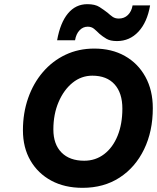

<svg xmlns="http://www.w3.org/2000/svg" viewBox="-20 -893 753 921"><path d="M399 -873Q436 -873 457 -859.5Q478 -846 496 -832Q508 -821 520 -812.5Q532 -804 550 -804Q576 -804 593.5 -821Q611 -838 616 -867H700Q686 -786 644 -741Q602 -696 541 -696Q509 -696 490.5 -707Q472 -718 457 -731Q444 -744 431.5 -754.5Q419 -765 401 -765Q378 -765 361.5 -747.5Q345 -730 340 -700H254Q269 -784 306 -828.5Q343 -873 399 -873ZM90 -268Q90 -351 115 -422.5Q140 -494 186 -547.5Q232 -601 294.5 -630.5Q357 -660 432 -660Q516 -660 579 -624.5Q642 -589 677.5 -524.5Q713 -460 713 -374Q713 -263 671 -176.5Q629 -90 553.5 -41Q478 8 376 8Q290 8 226 -26.5Q162 -61 126 -123Q90 -185 90 -268ZM567 -372Q567 -447 529.5 -488.5Q492 -530 423 -530Q370 -530 328 -496Q286 -462 261 -403.5Q236 -345 236 -272Q236 -201 275 -161.5Q314 -122 384 -122Q438 -122 479.5 -153.5Q521 -185 544 -241.5Q567 -298 567 -372Z"/></svg>

Font: Overused Grotesk
Style: Bold Italic
Weight: 700
Italic angle: -10°
Version: Version 0.003